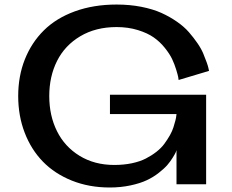

<svg xmlns="http://www.w3.org/2000/svg" viewBox="-20 -811 1023 845"><path d="M899.9 -499 766.1 -459Q765.6 -463.9 764.2 -472.2Q762.7 -480.5 755.4 -504.6Q748 -528.8 737.5 -551Q727.1 -573.2 705.6 -600.1Q684.1 -627 656.7 -646.2Q629.4 -665.5 586.7 -678.7Q543.9 -691.9 493.2 -691.9Q401.4 -691.9 333.5 -651.6Q265.6 -611.3 231.2 -543Q196.8 -474.6 196.8 -388.2Q196.8 -302.2 230.7 -233.9Q264.6 -165.5 330.3 -125.2Q396 -85 482.9 -85Q524.4 -85 560.3 -92.5Q596.2 -100.1 621.8 -113.3Q647.5 -126.5 668.7 -143.1Q689.9 -159.7 703.6 -178.5Q717.3 -197.3 727.8 -215.8Q738.3 -234.4 743.4 -251Q748.5 -267.6 752 -280.8Q755.4 -293.9 755.9 -301.8L756.8 -309.1H463.9V-394H887.2V0H756.8V-149.9Q755.9 -146.5 753.4 -140.6Q751 -134.8 740.5 -117.7Q730 -100.6 716.8 -85.2Q703.6 -69.8 679.4 -50.8Q655.3 -31.7 626.5 -18.1Q597.7 -4.4 554.7 4.9Q511.7 14.2 462.9 14.2Q372.1 14.2 296.4 -16.1Q220.7 -46.4 168.9 -99.6Q117.2 -152.8 88.6 -227.1Q60.1 -301.3 60.1 -388.2Q60.1 -476.1 89.4 -549.8Q118.7 -623.5 172.9 -677.2Q227.1 -731 309.3 -761Q391.6 -791 493.2 -791Q551.3 -791 602.1 -781Q652.8 -771 690.2 -754.2Q727.5 -737.3 759 -715.3Q790.5 -693.4 811.5 -669.2Q832.5 -645 849.1 -620.8Q865.7 -596.7 874.8 -574.7Q883.8 -552.7 889.9 -535.9Q896 -519 897.9 -508.8Z"/></svg>

Font: Sporting Grotesque
Style: Regular
Weight: 400
Designer: Lucas LE BIHAN
Foundry: Lucas LE BIHAN
Version: Version 2.001;PS 2.1;hotconv 1.0.88;makeotf.lib2.5.647800